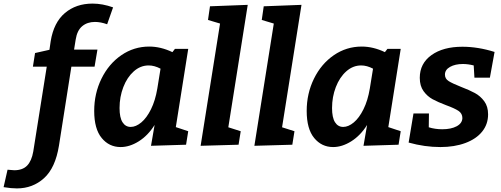

<svg xmlns="http://www.w3.org/2000/svg" viewBox="-144 -806 2786 1068"><path d="M277 -586 268 -530H398L382 -435H253L184 4Q164 128 101 185Q38 242 -50 242Q-82 242 -124 235L-102 138Q-72 141 -65 141Q-18 141 7 115Q32 89 41 37L116 -435H39L51 -511L131 -529L138 -577Q155 -681 217 -733.5Q279 -786 371 -786Q426 -786 485 -765L452 -671Q416 -684 384 -684Q342 -684 313.5 -660.5Q285 -637 277 -586Z M903 -534 834 -99 903 -76 891 -1 696 5 716 -111Q679 -52 628 -20Q577 12 527 12Q463 12 421.5 -38.5Q380 -89 380 -189Q380 -286 420.5 -368.5Q461 -451 531 -499Q601 -547 686 -547Q750 -547 815 -516L829 -534ZM731 -313 749 -424Q715 -442 683 -442Q637 -442 600 -409Q563 -376 542 -321.5Q521 -267 521 -205Q521 -152 537.5 -126Q554 -100 583 -100Q612 -100 642 -125Q672 -150 696 -198.5Q720 -247 731 -313Z M1024 -771 1234 -779 1126 -98 1195 -76 1183 -1 972 5 1080 -675 1013 -695Z M1323 -771 1533 -779 1425 -98 1494 -76 1482 -1 1271 5 1379 -675 1312 -695Z M2085 -534 2016 -99 2085 -76 2073 -1 1878 5 1898 -111Q1861 -52 1810 -20Q1759 12 1709 12Q1645 12 1603.5 -38.5Q1562 -89 1562 -189Q1562 -286 1602.5 -368.5Q1643 -451 1713 -499Q1783 -547 1868 -547Q1932 -547 1997 -516L2011 -534ZM1913 -313 1931 -424Q1897 -442 1865 -442Q1819 -442 1782 -409Q1745 -376 1724 -321.5Q1703 -267 1703 -205Q1703 -152 1719.5 -126Q1736 -100 1765 -100Q1794 -100 1824 -125Q1854 -150 1878 -198.5Q1902 -247 1913 -313Z M2331 -391Q2331 -368 2351.5 -355Q2372 -342 2420 -323Q2467 -305 2497.5 -288.5Q2528 -272 2549.5 -243Q2571 -214 2571 -170Q2571 -115 2538 -74Q2505 -33 2444.5 -10.5Q2384 12 2306 12Q2218 12 2129 -13L2156 -175H2242L2241 -98Q2276 -87 2316 -87Q2365 -87 2396 -103.5Q2427 -120 2428 -149Q2428 -175 2406 -189.5Q2384 -204 2337 -221Q2292 -238 2262.5 -254Q2233 -270 2212 -299Q2191 -328 2191 -373Q2191 -453 2256 -499.5Q2321 -546 2428 -546Q2515 -546 2607 -517L2581 -374H2495L2491 -442Q2459 -450 2431 -450Q2388 -450 2359.5 -434Q2331 -418 2331 -391Z"/></svg>

Font: Bitter Pro
Style: Bold Italic
Weight: 700
Italic angle: -9°
Designer: Sol Matas, and Bitter project Authors
Foundry: Sol Matas
Version: Version 1.010